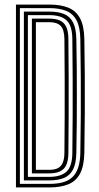

<svg xmlns="http://www.w3.org/2000/svg" viewBox="-20 -820 433 840"><path d="M49.8 0V-800H196.2Q244.8 -800 278.4 -786.6Q312 -773.2 329.9 -740.5Q347.8 -707.8 349 -649Q350.2 -569.5 350.9 -491Q351.5 -412.5 351 -329.1Q350.5 -245.8 349 -151.5Q347.8 -93 329.9 -59.9Q312 -26.8 278.2 -13.4Q244.5 0 195.8 0ZM67 -15.5H195.8Q228 -15.5 253 -21.9Q278 -28.2 295.2 -43.6Q312.5 -59 321.6 -85.5Q330.8 -112 331.5 -151.8Q333 -236.2 333.5 -317Q334 -397.8 333.5 -479.6Q333 -561.5 331.5 -648.8Q330.5 -702.5 314.4 -732Q298.2 -761.5 268.2 -773Q238.2 -784.5 196.2 -784.5H67ZM84.5 -30.8V-769.2H196.2Q234 -769.2 259.9 -758.9Q285.8 -748.5 299.5 -722.1Q313.2 -695.8 314 -648.5Q315.2 -585 315.8 -524Q316.2 -463 316.2 -402.2Q316.2 -341.5 315.8 -279.4Q315.2 -217.2 314 -152Q313.2 -104.5 299.4 -78.1Q285.5 -51.8 259.4 -41.2Q233.2 -30.8 195.8 -30.8ZM102 -46.2H195.8Q246.2 -46.2 271.1 -69.2Q296 -92.2 296.5 -151.5Q297.5 -238.2 297.9 -318.2Q298.2 -398.2 297.9 -479.1Q297.5 -560 296.5 -649Q296 -707.5 271.6 -730.6Q247.2 -753.8 196.2 -753.8H102ZM119.5 -61.5V-738.5H196.2Q222.2 -738.5 240.8 -730.9Q259.2 -723.2 269.1 -703.9Q279 -684.5 279.2 -649Q280 -563.5 280.4 -483.2Q280.8 -403 280.4 -321.6Q280 -240.2 279.2 -151.5Q278.8 -101.2 258.5 -81.4Q238.2 -61.5 195.8 -61.5ZM137 -77H195.8Q218.2 -77 232.6 -84Q247 -91 254.2 -107.4Q261.5 -123.8 261.8 -151.5Q262.5 -228.5 262.9 -306.5Q263.2 -384.5 263 -468.9Q262.8 -553.2 261.8 -649Q261.2 -691 245.1 -707Q229 -723 196.2 -723H137Z"/></svg>

Font: Big Shoulders Inline Display Thin SemiBold
Style: Regular
Weight: 600
Version: Version 2.002